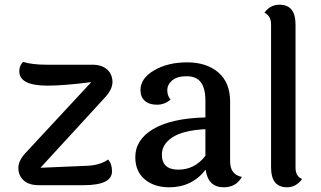

<svg xmlns="http://www.w3.org/2000/svg" viewBox="-20 -787 1364 816"><path d="M456 -59Q456 0 336 0H144Q103 0 80.5 -20.5Q58 -41 58 -74Q58 -107 96 -145L368 -438Q251 -423 182 -423Q62 -423 62 -484Q62 -508 78 -524Q116 -512 178 -512H372Q413 -512 435.5 -491.5Q458 -471 458 -438Q458 -405 420 -366L152 -74L340 -82Q404 -83 439 -109Q456 -92 456 -59Z M668 -130Q668 -66 738 -66Q808 -66 853 -125V-238Q758 -233 713 -203.5Q668 -174 668 -130ZM958 -355V-101Q958 -45 1008 -35Q983 9 931 9Q864 9 854 -66Q796 9 699 9Q635 9 595 -25Q555 -59 555 -119Q555 -193 631 -238.5Q707 -284 853 -288V-358Q853 -412 833.5 -437.5Q814 -463 773.5 -463Q733 -463 712 -445.5Q691 -428 691 -403.5Q691 -379 705 -364Q680 -342 647 -342Q614 -342 595.5 -358.5Q577 -375 577 -404Q577 -454 635 -488Q693 -522 775.5 -522Q858 -522 908 -479Q958 -436 958 -355Z M1236 -683V-74Q1236 -38 1264 -26Q1238 9 1200 9Q1132 9 1132 -75V-684Q1132 -719 1104 -733Q1128 -767 1168 -767Q1236 -767 1236 -683Z"/></svg>

Font: Laila Medium
Style: Regular
Weight: 500
Designer: Hitesh Malaviya
Foundry: Indian Type Foundry
Version: Version 1.302;PS 1.0;hotconv 1.0.78;makeotf.lib2.5.61930; tt